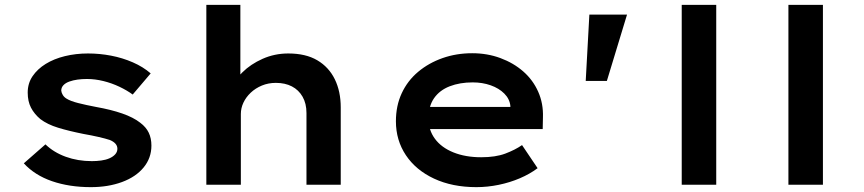

<svg xmlns="http://www.w3.org/2000/svg" viewBox="-20 -760 3555 790"><path d="M354 10Q265 10 194 -14.5Q123 -39 78 -88L167 -166Q201 -133 250.5 -115Q300 -97 358 -97Q377 -97 396 -99.5Q415 -102 430 -108.5Q445 -115 454 -125Q463 -135 463 -148Q463 -171 432 -184Q414 -190 385.5 -196.5Q357 -203 323 -209Q263 -221 219 -234.5Q175 -248 146 -270Q121 -291 107.5 -317Q94 -343 94 -379Q94 -417 114 -446.5Q134 -476 168 -497Q202 -518 247 -529Q292 -540 342 -540Q390 -540 437 -531Q484 -522 526.5 -503.5Q569 -485 600 -458L526 -371Q503 -388 471.5 -403Q440 -418 405.5 -426.5Q371 -435 338 -435Q317 -435 299 -432.5Q281 -430 265.5 -424.5Q250 -419 241 -409.5Q232 -400 232 -387Q233 -378 238.5 -369Q244 -360 254 -354Q270 -344 301.5 -336Q333 -328 375 -320Q437 -309 483 -293Q529 -277 557 -255Q581 -237 592 -214Q603 -191 603 -161Q603 -110 571 -71Q539 -32 482 -11Q425 10 354 10Z M829 0V-740H969V-399L932 -387Q943 -428 977 -462Q1011 -496 1060.5 -518Q1110 -540 1166 -540Q1238 -540 1285.5 -512Q1333 -484 1357.5 -434Q1382 -384 1382 -318V0H1241V-295Q1241 -334 1225 -362Q1209 -390 1181 -404.5Q1153 -419 1115 -419Q1084 -419 1057.5 -408Q1031 -397 1011.5 -378.5Q992 -360 981.5 -337.5Q971 -315 971 -291V0H901Q871 0 853 0Q835 0 829 0Z M1940 10Q1841 10 1766 -25Q1691 -60 1650 -121.5Q1609 -183 1609 -261Q1609 -325 1633 -376.5Q1657 -428 1700.5 -464.5Q1744 -501 1801 -521Q1858 -541 1923 -541Q1985 -541 2039 -521Q2093 -501 2133 -466Q2173 -431 2194.5 -382.5Q2216 -334 2214 -277L2213 -229H1710L1687 -320H2096L2080 -302V-324Q2077 -353 2055 -375Q2033 -397 1999 -409Q1965 -421 1925 -421Q1872 -421 1830.5 -405Q1789 -389 1766 -356Q1743 -323 1743 -272Q1743 -225 1769.5 -189Q1796 -153 1845.5 -133Q1895 -113 1960 -113Q2019 -113 2059 -128Q2099 -143 2128 -163L2192 -68Q2160 -44 2119 -26.5Q2078 -9 2032 0.5Q1986 10 1940 10Z M2390 -427 2405 -700H2560L2477 -427Z M2785 0V-740H2927V0Z M3224 0V-740H3366V0Z"/></svg>

Font: Lexend Giga SemiBold
Style: Regular
Weight: 600
Designer: Bonnie Shaver-Troup, Thomas Jockin
Foundry: Lexend
Version: Version 1.007